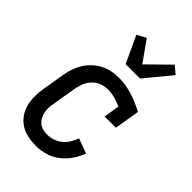

<svg xmlns="http://www.w3.org/2000/svg" viewBox="-231 -863 962 962"><g transform="rotate(45 250.0 -382.0)"><path d="M213 8Q184 8 155.5 2Q127 -4 104 -18.5Q81 -33 65 -55.5Q49 -78 41.5 -105Q34 -132 34 -161.5Q34 -191 39 -221L59 -341Q63 -365 71 -389Q79 -413 92.5 -435Q106 -457 125.5 -475.5Q145 -494 168 -506Q191 -518 216 -523Q241 -528 266 -528Q318 -528 365.5 -512.5Q413 -497 455 -474L433 -340H353L367 -424Q344 -434 319.5 -441Q295 -448 268 -448Q246 -448 223.5 -439Q201 -430 184.5 -412Q168 -394 160 -372Q152 -350 148 -327L128 -207Q125 -191 124 -174.5Q123 -158 126 -142.5Q129 -127 136 -113.5Q143 -100 154.5 -90Q166 -80 182 -76Q198 -72 214 -72Q234 -72 255 -79Q276 -86 293 -100Q310 -114 321.5 -133Q333 -152 340 -172L419 -143Q407 -112 387.5 -83Q368 -54 340 -32.5Q312 -11 279 -1.5Q246 8 213 8ZM242 -600 176 -742 224 -768 302 -658 418 -772 458 -738 344 -600Z"/></g></svg>

Font: Iosevka Curly Slab Medium
Style: Italic
Weight: 500
Italic angle: -9°
Monospace: yes
Designer: Belleve Invis
Foundry: Belleve Invis
Version: Version 22.1.2; ttfautohint (v1.8.4)